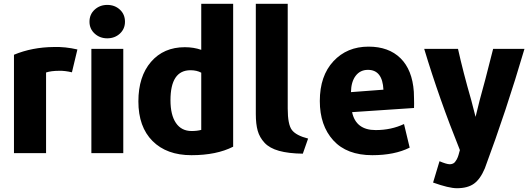

<svg xmlns="http://www.w3.org/2000/svg" viewBox="-20 -800 2811 1017"><path d="M390 -538 361 -417Q322 -426 294 -425Q251 -425 224 -416V11H54V-510Q150 -550 265 -551Q325 -553 390 -538Z M642 -685Q642 -647 615 -622Q588 -597 548 -597Q509 -597 481.5 -622Q454 -647 454 -685Q454 -724 481.5 -749Q509 -774 548 -774Q588 -774 615 -749Q642 -724 642 -685ZM633 11H464V-541H633Z M1215 -23Q1127 22 994 22Q863 22 788 -53Q713 -128 713 -263Q713 -395 780 -472.5Q847 -550 959 -550Q1006 -550 1046 -536V-780H1215ZM1046 -112V-415Q1022 -428 989 -428Q883 -428 883 -269Q883 -191 912 -148.5Q941 -106 995 -106Q1024 -106 1046 -112Z M1612 -66 1584 14Q1508 13 1458 -1Q1408 -15 1381.5 -43.5Q1355 -72 1345 -107.5Q1335 -143 1335 -196V-780H1504V-225Q1504 -140 1526.5 -111Q1549 -82 1612 -66Z M2173 -228 1845 -206Q1865 -111 1970 -111Q2052 -111 2120 -143L2150 -18Q2070 22 1952 22Q1817 22 1745.5 -56.5Q1674 -135 1674 -265Q1674 -398 1746 -475.5Q1818 -553 1932 -553Q2039 -553 2101.5 -491.5Q2164 -430 2172 -314Q2172 -308 2173 -278.5Q2174 -249 2173 -228ZM2011 -325Q2006 -430 1929 -430Q1888 -430 1864 -398.5Q1840 -367 1839 -312Z M2758 -541Q2662 -214 2548 92Q2524 149 2490.5 173Q2457 197 2400 197Q2358 197 2274 167L2308 54Q2346 70 2362 70Q2369 70 2375 68Q2381 66 2385 63Q2389 60 2393 54Q2397 48 2399.5 44Q2402 40 2405 32Q2408 24 2409 20Q2410 16 2412.5 7Q2415 -2 2416 -5Q2306 -278 2227 -541H2406Q2433 -419 2476 -270Q2499 -182 2499 -181Q2500 -182 2521 -270Q2545 -354 2592 -541Z"/></svg>

Font: Repo
Style: ExtraBold
Weight: 800
Designer: Stefan Peev
Foundry: Context Ltd
Version: Version 001.000